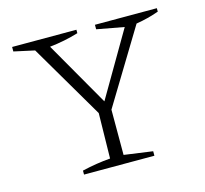

<svg xmlns="http://www.w3.org/2000/svg" viewBox="-82 -610 749 701"><g transform="rotate(-15 293.0 -259.0)"><path d="M153 0V-15Q208 -28 260 -32L263 -203L98 -484L20 -501V-518H263V-505Q210 -489 154 -483L294 -239L436 -482L333 -501V-518H567V-505Q525 -490 481 -483L311 -203V-32L419 -17V0Z"/></g></svg>

Font: Piazzolla SC ExtraLight
Style: Regular
Weight: 200
Designer: Juan Pablo del Peral
Foundry: Huerta Tipografica
Version: Version 1.330